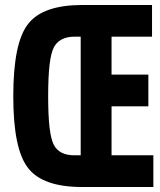

<svg xmlns="http://www.w3.org/2000/svg" viewBox="-20 -749 642 769"><path d="M309.1 0H594.2V-127H426.8V-323.2H574.2V-450.2H426.8V-602.1H588.9V-729H309.1C206.5 -729 132.3 -704.6 92.3 -652.8C52.7 -602.1 33.2 -505.9 33.2 -363.8C33.2 -223.1 52.2 -127.9 92.3 -76.2C131.3 -25.4 203.6 0 309.1 0ZM277.8 -127C239.7 -127 210.4 -139.6 195.3 -169.4C180.7 -198.2 172.9 -257.3 172.9 -363.8C172.9 -470.2 180.7 -529.3 195.3 -558.6C209 -585.9 236.8 -602.1 277.8 -602.1H303.2V-127Z"/></svg>

Font: Hack
Style: Bold
Weight: 700
Monospace: yes
Designer: Christopher Simpkins
Foundry: Christopher Simpkins
Version: Version 2.010